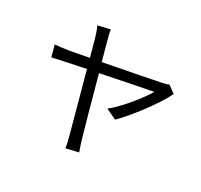

<svg xmlns="http://www.w3.org/2000/svg" viewBox="-170 -1015 1340 1280"><g transform="rotate(30 500.0 -375.0)"><path d="M860 -671C848 -665 830 -660 815 -657C776 -648 566 -608 394 -575L355 -717C346 -748 340 -773 338 -794L246 -772C257 -752 264 -729 274 -697C280 -676 294 -625 312 -560L164 -532C128 -527 99 -523 64 -520L87 -434C119 -442 218 -462 332 -486C380 -312 439 -90 454 -38C462 -11 468 22 472 44L565 22C557 -1 545 -35 539 -56C522 -112 464 -323 415 -502C587 -537 767 -573 797 -578C760 -514 664 -391 582 -325L663 -287C745 -368 869 -532 916 -630Z"/></g></svg>

Font: Source Han Sans CN Regular
Style: Regular
Weight: 400
Designer: Ryoko NISHIZUKA (kana & ideographs); Paul D. Hunt (Latin, Greek & Cyrillic); Wenlong ZHANG (bopomofo); Sandoll Communica
Foundry: Adobe Systems Incorporated
Version: Version 1.004;PS 1.004;hotconv 1.0.82;makeotf.lib2.5.63406